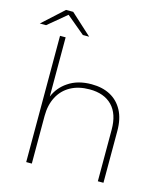

<svg xmlns="http://www.w3.org/2000/svg" viewBox="-146 -991 945 1090"><g transform="rotate(15 326.0 -446.5)"><path d="M111 0V-742H144V-394Q168 -451 219 -485Q274 -523 356 -523Q420 -523 466.5 -498Q513 -473 539 -424.5Q565 -376 565 -305V0H532V-303Q532 -396 485 -444Q438 -492 353 -492Q288 -492 241 -466Q194 -440 169 -392Q144 -344 144 -280V0ZM-18 -780 106 -893H148L272 -780H235L127 -870L19 -780Z"/></g></svg>

Font: Montserrat Thin ExtraLight
Style: Regular
Weight: 250
Version: Version 9.000